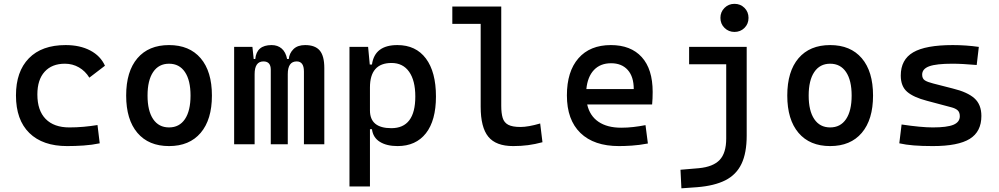

<svg xmlns="http://www.w3.org/2000/svg" viewBox="-20 -767 5313 1021"><path d="M336.9 9.8Q207 9.8 136 -59.8Q64.9 -129.4 64.9 -259.8Q64.9 -386.7 133.5 -457Q202.1 -527.3 329.1 -527.3Q405.3 -527.3 460 -498.5Q514.6 -469.7 538.1 -417.5L455.1 -354Q433.6 -389.2 399.7 -408.7Q365.7 -428.2 325.2 -428.2Q255.9 -428.2 217.3 -385.5Q178.7 -342.8 178.7 -264.6Q178.7 -179.2 222.9 -134.3Q267.1 -89.4 348.6 -89.4Q386.7 -89.4 424.6 -92.8Q462.4 -96.2 498.5 -102.1L510.3 -4.9Q468.8 3.9 424.3 6.8Q379.9 9.8 336.9 9.8Z M878.9 9.8Q770.5 9.8 710.7 -60.5Q650.9 -130.9 650.9 -258.8Q650.9 -387.2 710.7 -457.3Q770.5 -527.3 878.9 -527.3Q987.3 -527.3 1047.1 -457.3Q1106.9 -387.2 1106.9 -258.8Q1106.9 -130.9 1047.1 -60.5Q987.3 9.8 878.9 9.8ZM878.9 -89.4Q933.6 -89.4 963.4 -133.5Q993.2 -177.7 993.2 -258.8Q993.2 -339.8 963.4 -384Q933.6 -428.2 878.9 -428.2Q824.2 -428.2 794.4 -384Q764.6 -339.8 764.6 -258.8Q764.6 -177.7 794.4 -133.5Q824.2 -89.4 878.9 -89.4Z M1225.1 0V-517.6H1322.3L1329.1 -453.1H1337.4Q1344.2 -527.3 1424.3 -527.3Q1456.5 -527.3 1478 -508.8Q1499.5 -490.2 1506.8 -453.1H1515.6Q1518.6 -483.9 1540.5 -505.6Q1562.5 -527.3 1602.5 -527.3Q1655.8 -527.3 1680.2 -498.5Q1704.6 -469.7 1704.6 -405.3V0H1596.2V-386.7Q1596.2 -440.4 1557.6 -440.4Q1510.3 -440.4 1510.3 -372.6V0H1419.9V-396.5Q1419.9 -440.4 1380.9 -440.4Q1334 -440.4 1334 -372.6V0Z M1838.4 224.6V-517.6H1937.5L1946.3 -423.8H1958Q1972.2 -527.3 2093.3 -527.3Q2191.4 -527.3 2244.9 -455.8Q2298.3 -384.3 2298.3 -253.9Q2298.3 -126.5 2244.9 -58.3Q2191.4 9.8 2094.2 9.8Q2036.1 9.8 1999.8 -12.9Q1963.4 -35.6 1958 -80.1H1947.3V224.6ZM2062 -432.1Q1947.3 -432.1 1947.3 -301.8V-179.7Q1947.3 -85.4 2061 -85.4Q2188.5 -85.4 2188.5 -253.9Q2188.5 -338.9 2155.5 -385.5Q2122.6 -432.1 2062 -432.1Z M2709 9.8Q2617.2 9.8 2576.7 -40Q2536.1 -89.8 2536.1 -199.2V-640.1H2385.3V-732.4H2645.5V-204.1Q2645.5 -165 2653.1 -140.1Q2660.6 -115.2 2682.6 -103.5Q2704.6 -91.8 2748 -91.8Q2789.1 -91.8 2852.5 -110.4L2864.7 -10.7Q2825.2 0 2788.1 4.9Q2751 9.8 2709 9.8Z M3271.5 9.8Q3138.7 9.8 3066.7 -59.8Q2994.6 -129.4 2994.6 -259.8Q2994.6 -386.7 3055.9 -457Q3117.2 -527.3 3228.5 -527.3Q3334.5 -527.3 3392.6 -463.4Q3450.7 -399.4 3450.7 -278.3Q3450.7 -242.7 3447.8 -211.4H3102.5Q3116.2 -150.9 3162.6 -119.4Q3209 -87.9 3283.2 -87.9Q3316.4 -87.9 3348.1 -91.6Q3379.9 -95.2 3412.6 -101.6L3425.3 -3.9Q3378.4 4.9 3339.8 7.3Q3301.3 9.8 3271.5 9.8ZM3229.5 -430.7Q3172.4 -430.7 3138.4 -394.8Q3104.5 -358.9 3098.1 -293.5H3350.1Q3350.1 -359.4 3318.1 -395Q3286.1 -430.7 3229.5 -430.7Z M3885.7 -597.2Q3854.5 -597.2 3832.8 -618.7Q3811 -640.1 3811 -671.9Q3811 -703.6 3832.8 -725.1Q3854.5 -746.6 3885.7 -746.6Q3917.5 -746.6 3939 -725.1Q3960.4 -703.6 3960.4 -671.9Q3960.4 -640.1 3939 -618.7Q3917.5 -597.2 3885.7 -597.2ZM3603.5 234.4 3598.6 135.7 3696.3 127.4Q3772.5 120.1 3807.1 83.3Q3841.8 46.4 3841.8 -30.3V-425.3H3644.5V-517.6H3950.7V-45.9Q3950.7 46.4 3923.1 104.2Q3895.5 162.1 3837.2 191.7Q3778.8 221.2 3686.5 228.5Z M4394.5 9.8Q4286.1 9.8 4226.3 -60.5Q4166.5 -130.9 4166.5 -258.8Q4166.5 -387.2 4226.3 -457.3Q4286.1 -527.3 4394.5 -527.3Q4502.9 -527.3 4562.7 -457.3Q4622.6 -387.2 4622.6 -258.8Q4622.6 -130.9 4562.7 -60.5Q4502.9 9.8 4394.5 9.8ZM4394.5 -89.4Q4449.2 -89.4 4479 -133.5Q4508.8 -177.7 4508.8 -258.8Q4508.8 -339.8 4479 -384Q4449.2 -428.2 4394.5 -428.2Q4339.8 -428.2 4310.1 -384Q4280.3 -339.8 4280.3 -258.8Q4280.3 -177.7 4310.1 -133.5Q4339.8 -89.4 4394.5 -89.4Z M4940.4 9.8Q4881.8 9.8 4839.1 6.3Q4796.4 2.9 4762.2 -4.9L4774.4 -105Q4878.9 -89.4 4940.4 -89.4Q5016.1 -89.4 5050 -103.5Q5084 -117.7 5084 -148.9Q5084 -169.9 5072.5 -180.4Q5061 -190.9 5037.6 -196.8L4909.2 -231Q4837.9 -249.5 4804 -278.8Q4770 -308.1 4770 -365.2Q4770 -450.2 4836.2 -488.8Q4902.3 -527.3 5046.9 -527.3Q5116.7 -527.3 5185.1 -517.6L5173.8 -421.4Q5133.3 -424.8 5102.3 -426.5Q5071.3 -428.2 5043.9 -428.2Q4959.5 -428.2 4921.6 -414.6Q4883.8 -400.9 4883.8 -370.1Q4883.8 -349.1 4897.9 -339.8Q4912.1 -330.6 4941.9 -323.2L5046.4 -296.4Q5125 -277.3 5161.9 -244.1Q5198.7 -210.9 5198.7 -150.4Q5198.7 -66.9 5137 -28.6Q5075.2 9.8 4940.4 9.8Z"/></svg>

Font: Caskaydia Cove Medium
Style: Regular
Weight: 500
Monospace: yes
Designer: Aaron Bell
Foundry: Saja Typeworks
Version: Version 4.300; ttfautohint (v1.8.3)